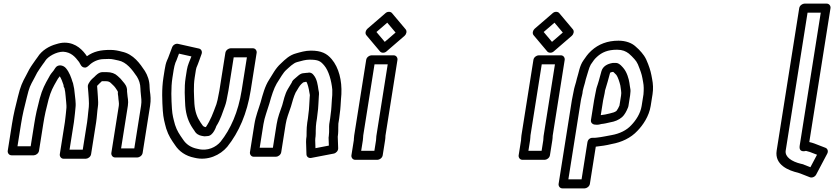

<svg xmlns="http://www.w3.org/2000/svg" viewBox="-20 -820 4626 1062"><path d="M461.8 -144 437.7 8H364.7L388.8 -144C390.2 -152.6 391.4 -163.7 391.9 -170C393.3 -179.1 393.9 -185.2 394.6 -193.7L397.6 -224.9C401.1 -249.9 394.6 -286.3 393.7 -298.5C392.5 -318.6 388.8 -340 384.6 -356.3C384.1 -360.7 382.9 -363 381.8 -365C373.7 -391.9 363.6 -420.4 344.8 -442.7C329.6 -460.7 300.1 -465.7 286 -444.2L276.2 -429.4C268.5 -419.7 258.8 -409.5 250.5 -392.3C229.1 -355 214.1 -327.5 199.7 -274.7C185.7 -221.4 177.6 -186.7 169.4 -135L149.7 -11H76.7L96.4 -135C104.9 -188.6 114.2 -225.4 128.5 -281.8C142.1 -337.5 146.4 -345.2 168.4 -385.2L185.5 -418C195 -434.4 205.9 -448.2 217.4 -465.4C224 -473.7 226.8 -477.8 230.6 -484C245.5 -507.6 290.8 -533.6 329 -534C373.1 -531.4 395.4 -506.1 417.5 -476.8C425 -464.9 429.7 -446.1 450.6 -446.2C460.9 -446.2 472.8 -458.8 473.8 -459.7C490.7 -476.4 519.4 -492.1 551.1 -493C564.8 -493.7 574.8 -494 582.2 -494C601.6 -494 619 -488.6 635.3 -485.4C679.5 -476.9 711.6 -434.4 737.3 -396.3C748.7 -377.8 756.5 -355.8 756.7 -330.9C756.8 -326 757.1 -320.8 757.6 -314.9L758.7 -302.9C760.9 -279 764.5 -262.2 760.2 -235L722.8 1H649.8L687.2 -235C691.7 -263.5 685.2 -281.1 684.5 -296.9C684.3 -302.9 683 -311.5 682.7 -314.6C685.1 -342.6 667 -360.5 661.4 -367.1C651.9 -380.2 642.9 -389.2 630.9 -399.5C616.1 -413.8 596 -421 570.7 -421H545.7C525.9 -421 507.5 -400.3 503.2 -395.9C496 -389.5 483 -378.8 476.6 -368.3L469.8 -357.3C466.5 -351.9 465.1 -345.5 465.8 -340.1C468.8 -317 468.4 -301.4 471 -273.1C472.3 -254.8 472.2 -238 471.2 -228.3C467.9 -207.1 467.6 -187.2 465.1 -171C463.7 -162.3 463.3 -153.5 461.8 -144ZM543.6 -371H562.8C579.1 -371 586.6 -367.2 592.9 -361C605 -349 610.6 -345.3 619 -333.5C626 -323.8 632.6 -313 632.3 -311C630.8 -301.8 632.9 -296.1 634 -286.2C635.2 -262.8 639.6 -250.1 637.2 -235L595.9 26C594.2 36.7 601.8 51 616.9 51H739.9C750.7 51 766.5 41.1 768.9 26L810.2 -235C815.4 -267.9 812.7 -291.7 809.1 -315.7L808.1 -327.1C807.6 -331.9 807.4 -336 807.4 -339.1C807.1 -374.5 796 -404 781.2 -427.7C755.3 -466 719.4 -521 653.3 -534.4C636.5 -539.1 614.8 -544 590.2 -544C535.9 -544 498 -535.5 460.8 -509C439.8 -540 402 -584 337.5 -584C322.8 -584 308.6 -581.4 291 -575.9C252.2 -565.5 210.8 -541.1 188 -504.1C185.9 -500.5 180.8 -494.7 177.1 -489.2C166.7 -473.3 154.6 -458.7 141.7 -436L124.4 -402.8C103 -363.8 93.1 -342.4 79.4 -286.2C65.4 -230.7 55.2 -190.8 46.4 -135L22.8 14C21.1 24.7 28.7 39 43.8 39H166.8C177.6 39 193.4 29.1 195.8 14L219.4 -135C227.3 -184.8 234.9 -217 248.5 -269.3C261.7 -317.5 273.1 -337.3 294.4 -374.4C299.3 -383 300.7 -386.1 310.6 -398.1C318.2 -386.2 325.8 -367.7 331.4 -349.6C331.1 -345.8 331.8 -338.6 336.5 -332.9C339.4 -320.4 342.3 -303.4 343.1 -287.5C344.3 -272.4 348.8 -232.5 347.5 -224C347.4 -223.6 347.3 -222.9 347.3 -222.4L344.2 -190.3C343.5 -181.7 342.7 -175 341.8 -169C340.5 -160.9 340.2 -152.8 338.8 -144L310.8 33C309.1 43.7 316.7 58 331.8 58H454.8C465.5 58 481.4 48.1 483.8 33L511.8 -144C516.1 -171 517.5 -205.2 521.3 -229C523.9 -245.5 523.1 -263.1 521.4 -284.9C519.2 -308.7 519.6 -321 517.1 -345.1C526.8 -355.5 535.3 -363.1 543.6 -371Z M1013.7 -434 1006.9 -391C997.8 -333.6 1002.9 -278.8 1004.7 -234.6C1008.9 -182.9 1022.7 -144.9 1046.3 -109.9L1055.2 -97.1C1064.7 -79.3 1080.4 -71.1 1096.7 -68.3L1108.4 -66.3C1109.7 -66.1 1111.4 -66 1112.5 -66C1117.1 -66 1121.7 -66.5 1127.2 -67.3C1159.7 -67.3 1176.5 -122.3 1176.5 -122.3C1200.2 -159.3 1210.8 -197.1 1224.5 -233.8C1231 -251.3 1235.3 -273.9 1238.3 -292C1240.4 -301.3 1242.1 -310 1243.5 -319L1272.7 -503H1345.7L1316.5 -319C1297.7 -200 1255.4 -105.4 1199.8 -35.8C1175.1 -6.8 1128.7 17.9 1074.5 3.7C1074 3.6 1073.3 3.5 1072.9 3.4C1034.8 -3.7 1008.7 -22.9 992 -48.9C972.2 -77.3 958.9 -96.6 948.3 -129.3C939.3 -162.3 933.4 -182.2 931 -218.4C927.8 -268.7 924.7 -332.9 933.9 -391L940.7 -434C943.1 -448.9 946.5 -462.4 950.3 -473.1L956 -486.1C956.3 -486.6 956.5 -487.3 956.7 -487.7L970 -523.3L1038.7 -507.9C1029.4 -483.1 1018 -460.9 1013.7 -434ZM1188.4 -293C1185.7 -275.8 1181.8 -259.7 1176.9 -243.4C1157 -189.8 1144.9 -156.2 1118.5 -116.7C1105.1 -119 1102.6 -123.5 1099.3 -128.3L1089.6 -142.1C1070 -171.1 1059 -200.5 1055.3 -245.3C1053.4 -289.2 1049.2 -342.1 1056.9 -391L1063.7 -434C1064.8 -440.6 1066.2 -445 1066.7 -446.1C1077.6 -470.7 1085.7 -496.7 1095.1 -521.7C1099.7 -533.9 1094 -548.4 1080.6 -551.4L964.8 -577.4C951.9 -580.3 937 -571.6 932 -558.3L909.8 -499.1L903.9 -485.9C897.2 -470.8 893.6 -452.3 890.7 -434L883.9 -391C873.6 -325.7 877.2 -258.6 880.5 -207.5C883.3 -166.2 890.6 -141.4 899.4 -108.7C912.4 -68.3 928.6 -45.5 948.4 -17.1C970.2 16.4 1005.6 42.8 1055.4 52.5C1129.2 71.1 1198.6 37.6 1237.1 -8.2C1301.5 -88.5 1346.5 -192.4 1366.5 -319L1399.6 -528C1401.3 -538.7 1393.7 -553 1378.6 -553H1255.6C1244.9 -553 1229 -543.1 1226.6 -528L1193.5 -319C1192.2 -310.3 1189.8 -301.7 1188.4 -293Z M1806 -164 1801.2 -134C1799.9 -125.6 1800.5 -117.7 1800.4 -108.3L1800.3 -88.4C1800.1 -80.2 1799.5 -72.6 1798.5 -66L1797.8 -62C1797.6 -60.5 1797.5 -58.4 1797.5 -57.2L1799 -14.7L1724.9 -0.4L1723.5 -43.2C1723.6 -51.2 1724.2 -57.9 1725.5 -66C1726.2 -70.6 1726.4 -75.5 1726.3 -79.9L1726.5 -99.2C1727.3 -116.9 1727.1 -126.8 1729.5 -142L1733 -164C1734.3 -172.1 1735.5 -182.9 1736.1 -190C1741.8 -227.1 1741.1 -258.5 1743.6 -287.9C1746 -304.4 1743.2 -316.9 1741.1 -325.3C1737.6 -349.3 1733.7 -382.2 1715.2 -404.2C1700.7 -425.1 1680 -417 1680 -417H1674C1671.7 -417 1668.6 -416.5 1666.8 -416C1661.3 -414.7 1647.5 -418.2 1627.2 -399.5C1621.2 -394.7 1614.1 -388.4 1611.4 -385.9C1595.4 -373.9 1594.3 -364.3 1593.8 -363.4C1589.1 -356.2 1584.9 -349.1 1582.4 -344.5L1572 -327.2C1555.5 -299.8 1548.3 -263 1541 -237.8C1529.9 -204.8 1516.5 -173.5 1510.1 -133L1489.5 -3H1416.5L1437.1 -133C1443.2 -171.9 1458.5 -208.2 1470.1 -247.9C1481.5 -289.4 1494.6 -330.4 1510.3 -357.5C1531.5 -389.9 1545.7 -418.1 1564.5 -434.3C1578.1 -446.1 1602.2 -471.6 1624 -476.8C1647.9 -483.4 1670.1 -490 1691.6 -490C1740.7 -490 1752.8 -482.3 1773.8 -457.3C1798 -428.5 1813.4 -373.8 1818 -324.5C1818.4 -315.2 1818.2 -304.9 1817.8 -294.7L1815.7 -269.1C1813.4 -240.5 1813.5 -217.8 1809.3 -191C1807.7 -181.2 1807.2 -171.6 1806 -164ZM1683 -164 1679.5 -142C1676.3 -122 1676.6 -108.6 1675.9 -92.8L1675.7 -72.1C1675.8 -68.5 1675.6 -66.7 1675.5 -66C1673.7 -55.2 1672.9 -45.8 1672.9 -34.8L1675.1 33.7C1675.6 47.4 1687.7 56.2 1701.4 53.5L1826.2 29.5C1838.7 27.1 1851 14.2 1850.5 0.2L1848.2 -64.4L1848.5 -66C1849.9 -75.4 1850.7 -85.1 1850.9 -95.6L1851 -114.9C1851.5 -121 1851.8 -128.5 1851.6 -136.4L1856 -164C1857.3 -172.6 1858.4 -181.1 1859.4 -191.8C1864 -221.9 1864.1 -247.3 1866.2 -272.9L1868.3 -299.3C1871.9 -374.9 1854.4 -445.5 1814.7 -492.7C1788.1 -524.3 1757.1 -540 1699.5 -540C1668.6 -540 1640.8 -531.2 1619 -525.2C1581.2 -515.5 1557.3 -491.4 1533.9 -469C1503.5 -442.3 1486 -405.4 1468.7 -379.2C1445.2 -343.5 1432.8 -295.1 1421.4 -254.1C1411.4 -219.6 1394.4 -179.6 1387.1 -133L1362.5 22C1360.8 32.7 1368.4 47 1383.6 47H1506.6C1517.3 47 1533.1 37.1 1535.5 22L1560.1 -133C1565.4 -166.5 1577 -193.7 1589.2 -230.2C1597.6 -259.2 1604.2 -285.1 1615.1 -308L1625.3 -324.8C1636 -342.6 1639.8 -350.2 1657 -364.1C1658.8 -364.6 1664.2 -365.9 1669.2 -367H1672.1C1673.4 -367 1673 -367 1675.3 -367C1682 -355.9 1688.5 -328.3 1691.1 -309.8C1692.8 -297.7 1694.9 -296.2 1693.5 -287C1693.4 -286.6 1693.3 -285.8 1693.2 -285.2C1690.2 -249.9 1691 -221.2 1685.9 -189C1684.6 -180.4 1684.2 -171.9 1683 -164Z M2060 -44 2050.8 14H1977.8L1987 -44C1988.8 -55.4 1988.4 -65.4 1989.2 -71L2051.5 -464H2124.5L2061.6 -67C2060.4 -59.3 2061.3 -52.4 2060 -44ZM1937 -44 1923.8 39C1922.1 49.7 1929.7 64 1944.9 64H2067.9C2078.6 64 2094.4 54.1 2096.8 39L2110 -44C2111.3 -52.6 2112 -61 2112 -69.1L2178.5 -489C2180.1 -499.7 2172.5 -514 2157.4 -514H2034.4C2023.7 -514 2007.8 -504.1 2005.5 -489L1939.2 -71C1937.3 -58.8 1937.6 -47.7 1937 -44ZM2062.2 -643 2122 -694.6 2168 -640 2108.2 -588.4ZM2012 -660.7C2003.2 -653.1 1997.4 -636 2006.4 -625.3L2082.1 -535.3C2088.5 -527.7 2105.1 -524.6 2117.5 -535.3L2218.2 -622.3C2227 -629.9 2232.8 -647 2223.8 -657.7L2148.1 -747.7C2141.7 -755.3 2125.1 -758.4 2112.7 -747.7Z M2985 -44 2975.8 14H2902.8L2912 -44C2913.8 -55.4 2913.4 -65.4 2914.2 -71L2976.5 -464H3049.5L2986.6 -67C2985.4 -59.3 2986.3 -52.4 2985 -44ZM2862 -44 2848.8 39C2847.1 49.7 2854.7 64 2869.9 64H2992.9C3003.6 64 3019.4 54.1 3021.8 39L3035 -44C3036.3 -52.6 3037 -61 3037 -69.1L3103.5 -489C3105.1 -499.7 3097.5 -514 3082.4 -514H2959.4C2948.7 -514 2932.8 -504.1 2930.5 -489L2864.2 -71C2862.3 -58.8 2862.6 -47.7 2862 -44ZM2987.2 -643 3047 -694.6 3093 -640 3033.2 -588.4ZM2937 -660.7C2928.2 -653.1 2922.4 -636 2931.4 -625.3L3007.1 -535.3C3013.5 -527.7 3030.1 -524.6 3042.5 -535.3L3143.2 -622.3C3152 -629.9 3157.8 -647 3148.8 -657.7L3073.1 -747.7C3066.7 -755.3 3050.1 -758.4 3037.7 -747.7Z M3266 -265 3248.7 -156C3246.4 -141.7 3257.6 -131.9 3268.2 -131C3289.4 -127.4 3300.8 -133.3 3306.6 -134.2C3314.4 -135.1 3321.4 -135.8 3329.4 -137.6L3355.6 -143.5C3380.7 -147.7 3402.4 -156.3 3421 -172.3C3434.3 -183.8 3446.2 -206.5 3452.3 -222.3C3454.5 -227.2 3455.3 -229.2 3456.1 -234L3465.4 -293C3466.2 -298.2 3466.3 -305.2 3466.8 -308C3468.5 -318.6 3467 -330.1 3464 -343.5L3461.3 -362.2C3458.3 -383.4 3447.6 -420.4 3429.6 -441.7C3425 -447.1 3406.7 -472 3386.8 -472H3372.8C3371.4 -472 3369.6 -471.8 3368.6 -471.7C3338.8 -466.8 3314.3 -453.1 3306.7 -426.1C3301.6 -408.1 3296.9 -391.5 3292.4 -374L3286.2 -353.5C3283.7 -345.1 3279 -334.7 3276.5 -319C3274.9 -308.5 3269.3 -285.7 3266 -265ZM3326.7 -319.8C3327.4 -323.5 3331.3 -333.1 3334.9 -347.2L3341.1 -368C3345.8 -386 3348.9 -397.3 3354.1 -415.5C3354.9 -416.7 3355.5 -417.6 3356.9 -419.4C3360.5 -420.1 3363.5 -421.3 3367.1 -422H3372.4C3376.3 -419 3381.6 -412.9 3389.3 -405.5C3397.5 -394.7 3407 -365.9 3411.3 -347L3414 -327.8C3414.8 -322.2 3416 -315.6 3416.4 -305.4C3415.9 -301.6 3415.6 -298.8 3415.2 -291.6L3406.4 -236C3401.3 -224.6 3396.2 -214.3 3389.8 -206.5C3381.5 -200 3370.1 -196.2 3352.8 -192.4L3326.5 -186.5C3320.4 -185.4 3314.1 -184.5 3307.8 -183.8C3305 -183.4 3305.5 -183.4 3303 -183L3316 -265C3318.2 -279.3 3324.6 -299.5 3326.7 -319.8ZM3203.2 -316.8C3205.7 -330.2 3210.8 -344.9 3215 -360.5L3220.2 -381.7C3231.6 -415.5 3237 -444.1 3247.8 -463C3263.3 -484.9 3265.7 -490.7 3282.3 -505.9C3309.8 -530.9 3342 -545 3393.3 -545C3423.2 -545 3441.6 -536.4 3458.1 -523.9L3474.4 -508.9C3497.9 -484.3 3504 -478.5 3517 -442.3C3529.5 -409.7 3531.3 -400.3 3537.3 -365.8C3541.5 -344.9 3541.3 -324.3 3539.2 -298L3529.1 -234C3522.4 -191.6 3496.8 -153.4 3471.5 -127.4C3446.5 -99.9 3408 -80.5 3362.2 -72.6C3336.2 -68.2 3311.8 -62.1 3281.2 -58.8C3272.3 -57.6 3266.2 -57.4 3260.3 -57.9C3249.6 -58.8 3232.4 -53.2 3229.2 -33L3196.8 172H3123.8L3193 -265C3195.5 -281.1 3202.8 -301.2 3203.2 -316.8ZM3143 -265 3069.8 197C3068.1 207.7 3075.7 222 3090.8 222H3213.8C3224.6 222 3240.4 212.1 3242.8 197L3275.4 -8.7C3306.5 -12.3 3332.7 -15.7 3364.2 -23.6C3416.8 -32.8 3469.1 -56.5 3506 -96.6C3536 -127.5 3570 -176.5 3579.1 -234L3589.4 -299C3594 -328.5 3592.2 -356.8 3587.2 -382.2C3581.4 -415 3577.4 -432.9 3564.9 -465.7C3550.7 -505.1 3536.4 -522.3 3513.3 -546.6C3513.1 -546.8 3512.7 -547.2 3512.3 -547.5L3494.9 -563.5C3474.6 -582.1 3441.8 -595 3401.2 -595C3339.7 -595 3290.5 -575.7 3251.3 -540.1C3228.8 -519.6 3219.6 -503.6 3207.1 -486.1C3185.3 -455.5 3181.5 -417 3172.1 -389.5C3171.9 -389 3171.6 -388 3171.4 -387.3L3166 -365.5C3162.7 -353.2 3155.9 -333.8 3152.9 -315C3150.5 -299.7 3145.6 -281.6 3143 -265Z M4446.8 -750H4519.8L4403.4 -15C4396.5 28.2 4438 14.6 4438 14.6C4445.1 16.3 4453.7 18.8 4459.8 20.7L4499.1 35.9L4462.6 104.9L4430.6 92.4C4428.3 91.6 4423.2 88.1 4410.3 86C4360 74 4320.3 48.3 4325.9 13ZM4429.7 -800C4419 -800 4403.1 -790.1 4400.7 -775L4275.9 13C4263.2 93.3 4344.3 123.9 4394.1 135.4C4398.6 136.4 4399.7 137.2 4406.6 139.6L4459.9 160.5C4470.9 164.8 4487.3 159 4494.4 145.7L4555.7 29.7C4562.6 16.7 4557.9 2.1 4545.9 -2.5L4483.7 -26.5C4474.8 -29.9 4466.9 -31.7 4456.4 -34.3L4573.7 -775C4575.4 -785.7 4567.8 -800 4552.7 -800Z"/></svg>

Font: Tape
Style: Regular
Weight: 500
Foundry: Cannot Into Space Fonts
Version: Version 0.97